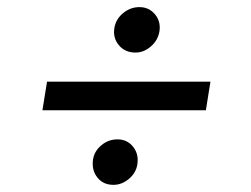

<svg xmlns="http://www.w3.org/2000/svg" viewBox="-20 -551 699 534"><path d="M565.3 -323.9 552.6 -244.3H98L110.8 -323.9ZM356.5 -404.8Q327.8 -404.8 310.5 -425.4Q293.3 -446 298.3 -474.4Q302.6 -498.2 322.6 -514.7Q342.7 -531.2 367.9 -531.2Q394.5 -531.2 411.2 -511Q427.9 -490.8 423.3 -463.1Q419 -438.6 399.5 -421.7Q380 -404.8 356.5 -404.8ZM295.5 -36.9Q267 -36.9 250.9 -57.2Q234.7 -77.4 238.6 -106.5Q241.8 -130 261.5 -146.7Q281.2 -163.4 306.8 -163.4Q333.5 -163.4 349.8 -143.3Q366.1 -123.2 362.2 -95.2Q359 -71 339.1 -54Q319.2 -36.9 295.5 -36.9Z"/></svg>

Font: Karasuma Gothic
Style: Italic
Weight: 400
Italic angle: -9.39999°
Designer: Rasmus Andersson / Ryoko Nishizuka
Foundry: Genbu
Version: Version 1.00